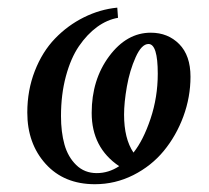

<svg xmlns="http://www.w3.org/2000/svg" viewBox="-20 -471 543 498"><path d="M50.8 -179.2Q50.8 -236.8 70.3 -286.9Q89.8 -336.9 122.8 -371.1Q155.8 -405.3 197.5 -426Q239.3 -446.8 284.2 -451.2L286.1 -424.8Q257.8 -419.9 231.9 -401.1Q206.1 -382.3 184.8 -351.3Q163.6 -320.3 150.9 -273.2Q138.2 -226.1 138.2 -169.9Q138.2 -128.4 147.2 -96.2Q156.2 -64 177.7 -43Q199.2 -22 231 -22Q261.7 -22 289.1 -40Q217.8 -87.9 217.8 -178.2Q217.8 -264.2 263.2 -325.2Q308.6 -386.2 371.1 -386.2Q415.5 -386.2 444.8 -356.7Q474.1 -327.1 474.1 -272Q474.1 -219.2 455.6 -168.9Q437 -118.7 404.8 -79.6Q372.6 -40.5 325.7 -16.8Q278.8 6.8 226.1 6.8Q146 6.8 98.4 -45.9Q50.8 -98.6 50.8 -179.2ZM301.8 -173.8Q301.8 -111.3 326.2 -75.2Q351.6 -106.9 370.4 -162.8Q389.2 -218.8 389.2 -279.8Q389.2 -356.9 365.2 -356.9Q347.2 -356.9 331.8 -322.5Q316.4 -288.1 309.1 -246.6Q301.8 -205.1 301.8 -173.8Z"/></svg>

Font: Dihjauti S
Style: Bold Italic
Weight: 700
Italic angle: -9°
Designer: T. Christopher White
Version: Version 3.0.0